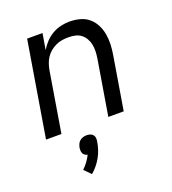

<svg xmlns="http://www.w3.org/2000/svg" viewBox="-140 -633 880 985"><g transform="rotate(-20 300.0 -140.5)"><path d="M32 0 118 -520H202L187 -432Q200 -454 218 -473Q236 -492 258 -504.5Q280 -517 304 -522.5Q328 -528 352 -528Q381 -528 408.5 -520.5Q436 -513 456 -496Q476 -479 488.5 -455Q501 -431 506 -403.5Q511 -376 510 -347.5Q509 -319 504 -290L456 0H372L422 -302Q425 -321 425.5 -340Q426 -359 422.5 -376.5Q419 -394 410 -409.5Q401 -425 387.5 -435.5Q374 -446 356 -450Q338 -454 319 -454Q302 -454 284.5 -451.5Q267 -449 250 -441Q233 -433 218.5 -421Q204 -409 194 -393.5Q184 -378 178.5 -361Q173 -344 170 -327L116 0ZM193 247 158 211Q173 197 185 180.5Q197 164 206 146Q198 144 191.5 139.5Q185 135 182 128.5Q179 122 178.5 114.5Q178 107 179 99Q181 89 185 79.5Q189 70 197 63Q205 56 215 53Q225 50 235 50Q245 50 254 53Q263 56 269 63Q275 70 276 79.5Q277 89 275 99Q272 119 265.5 139.5Q259 160 248.5 179Q238 198 224 215.5Q210 233 193 247Z"/></g></svg>

Font: Iosevka Extended
Style: Italic
Weight: 400
Width: 7
Italic angle: -9°
Monospace: yes
Designer: Belleve Invis
Foundry: Belleve Invis
Version: Version 32.5.0; ttfautohint (v1.8.4)